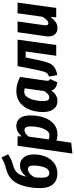

<svg xmlns="http://www.w3.org/2000/svg" viewBox="792 -1584 1015 2638"><g transform="rotate(-90 1299.0 -265.5)"><path d="M496 -308Q496 -226 467.5 -152Q439 -78 379.5 -31Q320 16 232 16Q140 16 86.5 -44Q33 -104 33 -221Q33 -392 89.5 -519.5Q146 -647 291 -687Q351 -703 383 -716.5Q415 -730 453 -753L498 -662Q464 -637 428.5 -621Q393 -605 336 -589Q275 -571 241 -532.5Q207 -494 190 -408Q253 -498 347 -498Q412 -498 454 -448Q496 -398 496 -308ZM343 -314Q343 -389 293 -389Q265 -389 235.5 -365.5Q206 -342 182 -298Q176 -245 176 -194Q176 -145 192 -120Q208 -95 238 -95Q294 -95 318.5 -162.5Q343 -230 343 -314Z M614 -531H745L744 -475Q807 -548 888 -548Q957 -548 994.5 -498Q1032 -448 1032 -356Q1032 -259 1004.5 -174.5Q977 -90 918 -36.5Q859 17 768 17Q726 17 686 3L657 206L508 222ZM881 -353Q881 -399 867.5 -417.5Q854 -436 829 -436Q785 -436 741 -379L702 -104Q732 -93 758 -93Q800 -93 827.5 -134.5Q855 -176 868 -236Q881 -296 881 -353Z M1560 -496 1510 -149Q1508 -129 1508 -123Q1508 -108 1513 -99Q1518 -90 1532 -84L1487 14Q1444 10 1414 -10Q1384 -30 1374 -67Q1345 -27 1310 -5Q1275 17 1230 17Q1158 17 1118 -36.5Q1078 -90 1078 -181Q1078 -272 1107.5 -356Q1137 -440 1202 -494Q1267 -548 1367 -548Q1465 -548 1560 -496ZM1229 -179Q1229 -133 1241.5 -114Q1254 -95 1279 -95Q1302 -95 1322.5 -113Q1343 -131 1366 -164L1404 -432Q1380 -440 1359 -440Q1315 -440 1286 -401Q1257 -362 1243 -302Q1229 -242 1229 -179Z M1999 0H1851L1910 -420H1828L1804 -303Q1778 -177 1759 -120.5Q1740 -64 1701.5 -31.5Q1663 1 1586 14L1566 -99Q1596 -110 1610.5 -125.5Q1625 -141 1636 -179.5Q1647 -218 1666 -311L1709 -531H2073Z M2117 -109Q2117 -126 2120 -144L2175 -531H2323L2271 -164Q2270 -157 2270 -146Q2270 -108 2298 -108Q2338 -108 2387 -188L2435 -531H2582L2508 0H2380L2384 -78Q2351 -33 2315 -8Q2279 17 2233 17Q2178 17 2147.5 -16.5Q2117 -50 2117 -109Z"/></g></svg>

Font: Fira Sans Condensed
Style: Bold Italic
Weight: 700
Width: 3
Italic angle: -8°
Designer: Carrois Corporate & Edenspiekermann AG
Foundry: Carrois Corporate GbR & Edenspiekermann AG
Version: Version 4.203